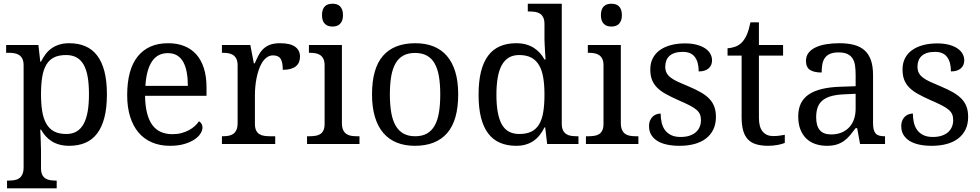

<svg xmlns="http://www.w3.org/2000/svg" viewBox="-20 -780 5308 1040"><path d="M337.9 -481.9Q298.8 -481.9 272.7 -469Q246.6 -456.1 231 -429.7Q215.3 -403.3 208.7 -363.3Q202.1 -323.2 202.1 -269Q202.1 -216.8 208.7 -176.8Q215.3 -136.7 231.2 -109.4Q247.1 -82 273.2 -68.1Q299.3 -54.2 338.9 -54.2Q372.1 -54.2 395.3 -68.1Q418.5 -82 433.3 -109.4Q448.2 -136.7 455.1 -177Q461.9 -217.3 461.9 -270Q461.9 -323.2 455.1 -363Q448.2 -402.8 433.3 -429.2Q418.5 -455.6 394.8 -468.8Q371.1 -481.9 337.9 -481.9ZM559.1 -269Q559.1 -196.8 545.7 -144Q532.2 -91.3 506.3 -57.1Q480.5 -22.9 442.4 -6.6Q404.3 9.8 355 9.8Q326.2 9.8 302.7 3.4Q279.3 -2.9 260.5 -14.6Q241.7 -26.4 227.3 -42.5Q212.9 -58.6 202.1 -78.1H198.2Q199.2 -52.2 200.2 -29.8Q200.7 -20.5 200.9 -10.5Q201.2 -0.5 201.4 8.3Q201.7 17.1 201.9 24.2Q202.1 31.2 202.1 35.2V130.9Q202.1 152.8 208.7 166.3Q215.3 179.7 226.6 186.8Q237.8 193.8 252.7 196Q267.6 198.2 284.2 198.2H287.1V240.2H18.1V198.2H25.9Q43 198.2 57.9 195.8Q72.8 193.4 83.7 185.8Q94.7 178.2 101.3 163.8Q107.9 149.4 107.9 126V-425.8Q107.9 -447.8 101.3 -461.2Q94.7 -474.6 83.5 -481.9Q72.3 -489.3 57.4 -491.7Q42.5 -494.1 25.9 -494.1H13.2V-536.1H188L198.2 -445.8H202.1Q213.4 -468.8 227.5 -487.3Q241.7 -505.9 260.3 -518.8Q278.8 -531.7 302.2 -538.8Q325.7 -545.9 355 -545.9Q404.3 -545.9 442.4 -529.5Q480.5 -513.2 506.3 -479.2Q532.2 -445.3 545.7 -393.1Q559.1 -340.8 559.1 -269Z M888.7 -492.2Q833 -492.2 803 -447Q772.9 -401.9 767.6 -314.9H997.6Q997.6 -354.5 991.7 -387.2Q985.8 -419.9 973.1 -443.4Q960.4 -466.8 939.7 -479.5Q918.9 -492.2 888.7 -492.2ZM900.9 9.8Q846.7 9.8 803.5 -8.5Q760.3 -26.9 730.5 -62Q700.7 -97.2 684.8 -148.2Q668.9 -199.2 668.9 -264.2Q668.9 -404.3 726.6 -475.1Q784.2 -545.9 890.6 -545.9Q939 -545.9 977.5 -530.8Q1016.1 -515.6 1043 -485.6Q1069.8 -455.6 1084.2 -410.9Q1098.6 -366.2 1098.6 -307.1V-261.2H765.6Q766.6 -206.5 776.6 -167.2Q786.6 -127.9 805.4 -102.5Q824.2 -77.1 851.6 -65.2Q878.9 -53.2 914.6 -53.2Q940.4 -53.2 962.6 -59.1Q984.9 -64.9 1002.9 -74.7Q1021 -84.5 1034.9 -96.9Q1048.8 -109.4 1057.6 -123Q1064.5 -120.1 1070.6 -110.8Q1076.7 -101.6 1076.7 -88.9Q1076.7 -73.7 1065.9 -56.4Q1055.2 -39.1 1033.2 -24.4Q1011.2 -9.8 978.3 0Q945.3 9.8 900.9 9.8Z M1470.7 0H1182.1V-42H1185.1Q1202.1 -42 1217 -44.4Q1231.9 -46.9 1242.9 -54.4Q1253.9 -62 1260.5 -76.2Q1267.1 -90.3 1267.1 -113.8V-425.8Q1267.1 -447.8 1260.5 -461.2Q1253.9 -474.6 1242.7 -481.9Q1231.4 -489.3 1216.6 -491.7Q1201.7 -494.1 1185.1 -494.1H1182.1V-536.1H1335.9L1355 -437H1359.9Q1369.6 -459.5 1379.9 -479.2Q1390.1 -499 1405 -513.9Q1419.9 -528.8 1441.9 -537.4Q1463.9 -545.9 1497.1 -545.9Q1551.8 -545.9 1578.4 -526.9Q1605 -507.8 1605 -473.1Q1605 -457.5 1599.9 -444.3Q1594.7 -431.2 1583.5 -421.6Q1572.3 -412.1 1554.7 -407Q1537.1 -401.9 1511.7 -401.9Q1511.7 -443.4 1500 -461.7Q1488.3 -480 1459 -480Q1440.4 -480 1425.8 -469.5Q1411.1 -459 1400.1 -441.7Q1389.2 -424.3 1381.6 -401.9Q1374 -379.4 1369.4 -355.7Q1364.7 -332 1362.8 -308.6Q1360.8 -285.2 1360.8 -266.1V-108.9Q1360.8 -86.9 1367.4 -73.5Q1374 -60.1 1385.3 -53.2Q1396.5 -46.4 1411.4 -44.2Q1426.3 -42 1442.9 -42H1470.7Z M1656.2 -42Q1672.9 -42 1687.7 -44.2Q1702.6 -46.4 1713.9 -53.2Q1725.1 -60.1 1731.7 -73.5Q1738.3 -86.9 1738.3 -108.9V-425.8Q1738.3 -447.8 1731.7 -461.2Q1725.1 -474.6 1713.9 -481.9Q1702.6 -489.3 1687.7 -491.7Q1672.9 -494.1 1656.2 -494.1H1653.3V-536.1H1832V-113.8Q1832 -90.3 1838.6 -76.2Q1845.2 -62 1856.2 -54.4Q1867.2 -46.9 1882.3 -44.4Q1897.5 -42 1914.1 -42H1927.2V0H1643.1V-42ZM1724.1 -698.2Q1724.1 -715.8 1728.5 -727.5Q1732.9 -739.3 1740.7 -746.6Q1748.5 -753.9 1758.8 -756.8Q1769 -759.8 1781.2 -759.8Q1793 -759.8 1803.2 -756.8Q1813.5 -753.9 1821 -746.6Q1828.6 -739.3 1833.3 -727.5Q1837.9 -715.8 1837.9 -698.2Q1837.9 -680.7 1833.3 -668.9Q1828.6 -657.2 1821 -649.9Q1813.5 -642.6 1803.2 -639.4Q1793 -636.2 1781.2 -636.2Q1769 -636.2 1758.8 -639.4Q1748.5 -642.6 1740.7 -649.9Q1732.9 -657.2 1728.5 -668.9Q1724.1 -680.7 1724.1 -698.2Z M2461.9 -269Q2461.9 -127.9 2402.1 -59.1Q2342.3 9.8 2227.1 9.8Q2172.9 9.8 2129.9 -7.3Q2086.9 -24.4 2056.9 -59.1Q2026.9 -93.8 2011 -146.2Q1995.1 -198.7 1995.1 -269Q1995.1 -409.2 2054.4 -477.5Q2113.8 -545.9 2230 -545.9Q2284.2 -545.9 2327.1 -529.1Q2370.1 -512.2 2400.1 -477.8Q2430.2 -443.4 2446 -391.4Q2461.9 -339.4 2461.9 -269ZM2091.8 -269Q2091.8 -213.4 2099.1 -170.9Q2106.4 -128.4 2122.8 -99.9Q2139.2 -71.3 2165.3 -56.6Q2191.4 -42 2229 -42Q2266.6 -42 2292.5 -56.6Q2318.4 -71.3 2334.5 -99.9Q2350.6 -128.4 2357.7 -170.9Q2364.7 -213.4 2364.7 -269Q2364.7 -324.7 2357.4 -366.7Q2350.1 -408.7 2334 -436.8Q2317.9 -464.8 2291.7 -479Q2265.6 -493.2 2228 -493.2Q2190.4 -493.2 2164.6 -479Q2138.7 -464.8 2122.6 -436.8Q2106.4 -408.7 2099.1 -366.7Q2091.8 -324.7 2091.8 -269Z M3022.9 -109.9Q3022.9 -87.9 3029.5 -74.5Q3036.1 -61 3047.4 -53.7Q3058.6 -46.4 3073.5 -44.2Q3088.4 -42 3105 -42H3113.3V0H2943.8L2933.1 -89.8H2929.2Q2918 -66.9 2903.6 -48.6Q2889.2 -30.3 2870.6 -17.3Q2852.1 -4.4 2828.6 2.7Q2805.2 9.8 2775.9 9.8Q2726.6 9.8 2688.5 -6.6Q2650.4 -22.9 2624.5 -56.9Q2598.6 -90.8 2585.4 -143.1Q2572.3 -195.3 2572.3 -267.1Q2572.3 -339.4 2585.4 -392.1Q2598.6 -444.8 2624.5 -479Q2650.4 -513.2 2688.5 -529.5Q2726.6 -545.9 2775.9 -545.9Q2804.7 -545.9 2828.1 -539.6Q2851.6 -533.2 2870.4 -521.5Q2889.2 -509.8 2903.8 -493.7Q2918.5 -477.5 2929.2 -458H2935.1Q2933.6 -482.4 2932.1 -503.9Q2931.2 -522.5 2930.2 -540.8Q2929.2 -559.1 2929.2 -567.9V-649.9Q2929.2 -671.9 2922.6 -685.3Q2916 -698.7 2904.8 -706.1Q2893.6 -713.4 2878.7 -715.6Q2863.8 -717.8 2847.2 -717.8H2838.9V-759.8H3022.9ZM2793 -54.2Q2832 -54.2 2858.2 -67.1Q2884.3 -80.1 2900.1 -106.4Q2916 -132.8 2922.6 -172.9Q2929.2 -212.9 2929.2 -267.1Q2929.2 -319.3 2922.6 -359.4Q2916 -399.4 2900.1 -426.5Q2884.3 -453.6 2857.9 -467.8Q2831.5 -481.9 2792 -481.9Q2759.3 -481.9 2735.8 -467.8Q2712.4 -453.6 2697.5 -426.3Q2682.6 -398.9 2675.8 -358.6Q2668.9 -318.4 2668.9 -266.1Q2668.9 -159.7 2697.8 -106.9Q2726.6 -54.2 2793 -54.2Z M3167 -42Q3183.6 -42 3198.5 -44.2Q3213.4 -46.4 3224.6 -53.2Q3235.8 -60.1 3242.4 -73.5Q3249 -86.9 3249 -108.9V-425.8Q3249 -447.8 3242.4 -461.2Q3235.8 -474.6 3224.6 -481.9Q3213.4 -489.3 3198.5 -491.7Q3183.6 -494.1 3167 -494.1H3164.1V-536.1H3342.8V-113.8Q3342.8 -90.3 3349.4 -76.2Q3356 -62 3366.9 -54.4Q3377.9 -46.9 3393.1 -44.4Q3408.2 -42 3424.8 -42H3438V0H3153.8V-42ZM3234.9 -698.2Q3234.9 -715.8 3239.3 -727.5Q3243.7 -739.3 3251.5 -746.6Q3259.3 -753.9 3269.5 -756.8Q3279.8 -759.8 3292 -759.8Q3303.7 -759.8 3314 -756.8Q3324.2 -753.9 3331.8 -746.6Q3339.4 -739.3 3344 -727.5Q3348.6 -715.8 3348.6 -698.2Q3348.6 -680.7 3344 -668.9Q3339.4 -657.2 3331.8 -649.9Q3324.2 -642.6 3314 -639.4Q3303.7 -636.2 3292 -636.2Q3279.8 -636.2 3269.5 -639.4Q3259.3 -642.6 3251.5 -649.9Q3243.7 -657.2 3239.3 -668.9Q3234.9 -680.7 3234.9 -698.2Z M3660.6 9.8Q3623 9.8 3592.5 3.2Q3562 -3.4 3540.5 -16.8Q3519 -30.3 3507.3 -50Q3495.6 -69.8 3495.6 -96.2Q3495.6 -116.2 3502.2 -129.6Q3508.8 -143.1 3518.3 -150.9Q3527.8 -158.7 3538.8 -161.9Q3549.8 -165 3558.6 -165Q3558.6 -138.7 3564 -115.7Q3569.3 -92.8 3582 -75.4Q3594.7 -58.1 3615.5 -48.1Q3636.2 -38.1 3666.5 -38.1Q3693.4 -38.1 3713.9 -44.7Q3734.4 -51.3 3748.3 -63.2Q3762.2 -75.2 3769.5 -92Q3776.9 -108.9 3776.9 -128.9Q3776.9 -147.5 3771.2 -160.9Q3765.6 -174.3 3751.7 -186Q3737.8 -197.8 3713.9 -210Q3689.9 -222.2 3653.8 -237.8Q3615.2 -254.9 3586.7 -270.8Q3558.1 -286.6 3539.6 -305.2Q3521 -323.7 3511.7 -347.4Q3502.4 -371.1 3502.4 -403.8Q3502.4 -438 3515.9 -464.4Q3529.3 -490.7 3554.2 -508.5Q3579.1 -526.4 3613.8 -535.6Q3648.4 -544.9 3690.9 -544.9Q3726.6 -544.9 3753.9 -537.6Q3781.2 -530.3 3799.8 -517.8Q3818.4 -505.4 3827.6 -488.5Q3836.9 -471.7 3836.9 -453.1Q3836.9 -425.8 3818.1 -409.4Q3799.3 -393.1 3764.6 -393.1Q3764.6 -443.4 3743.9 -471.2Q3723.1 -499 3678.7 -499Q3653.3 -499 3635.3 -493.2Q3617.2 -487.3 3605.7 -476.6Q3594.2 -465.8 3588.9 -451.2Q3583.5 -436.5 3583.5 -418.9Q3583.5 -399.9 3590.3 -386Q3597.2 -372.1 3612.1 -360.4Q3627 -348.6 3650.6 -337.6Q3674.3 -326.7 3707.5 -313Q3747.1 -296.4 3775.4 -280.3Q3803.7 -264.2 3822 -245.1Q3840.3 -226.1 3849.1 -202.1Q3857.9 -178.2 3857.9 -147Q3857.9 -107.9 3843.8 -78.6Q3829.6 -49.3 3803.7 -29.5Q3777.8 -9.8 3741.5 0Q3705.1 9.8 3660.6 9.8Z M4167 -43Q4185.1 -43 4200.2 -44.9Q4215.3 -46.9 4231 -49.8V-5.9Q4224.6 -2.9 4214.4 0Q4204.1 2.9 4192.1 5.1Q4180.2 7.3 4167 8.5Q4153.8 9.8 4142.1 9.8Q4104 9.8 4076.7 1.7Q4049.3 -6.3 4031.7 -24.4Q4014.2 -42.5 4005.6 -72.3Q3997.1 -102.1 3997.1 -145V-479H3920.9V-519Q3939 -519 3960.7 -526.4Q3982.4 -533.7 3999 -550.8Q4016.1 -569.3 4026.6 -595Q4037.1 -620.6 4044.9 -659.2H4090.8V-536.1H4221.7V-479H4090.8V-142.1Q4090.8 -90.8 4111.6 -66.9Q4132.3 -43 4167 -43Z M4400.9 -145Q4400.9 -98.1 4420.7 -75Q4440.4 -51.8 4481.9 -51.8Q4512.2 -51.8 4536.9 -61.5Q4561.5 -71.3 4578.9 -89.4Q4596.2 -107.4 4605.5 -133.3Q4614.7 -159.2 4614.7 -190.9V-272L4550.8 -269Q4508.3 -267.1 4479.7 -258.5Q4451.2 -250 4433.6 -234.6Q4416 -219.2 4408.4 -196.8Q4400.9 -174.3 4400.9 -145ZM4522 -496.1Q4493.2 -496.1 4475.3 -488Q4457.5 -480 4447.5 -465.3Q4437.5 -450.7 4434.1 -430.7Q4430.7 -410.6 4430.7 -387.2Q4389.2 -387.2 4367.4 -401.4Q4345.7 -415.5 4345.7 -450.2Q4345.7 -476.1 4359.9 -494.1Q4374 -512.2 4398.7 -523.7Q4423.3 -535.2 4456.1 -540.5Q4488.8 -545.9 4525.9 -545.9Q4571.8 -545.9 4606 -536.9Q4640.1 -527.8 4663.1 -507.3Q4686 -486.8 4697.5 -453.9Q4709 -420.9 4709 -373V-113.8Q4709 -92.8 4712.4 -79.1Q4715.8 -65.4 4723.1 -57.1Q4730.5 -48.8 4742.4 -45.4Q4754.4 -42 4771 -42H4773.9V0H4638.7L4623 -85.9H4614.7Q4599.1 -64.9 4584.5 -47.4Q4569.8 -29.8 4552.2 -17.1Q4534.7 -4.4 4512.5 2.7Q4490.2 9.8 4459 9.8Q4425.8 9.8 4397.2 0.2Q4368.7 -9.3 4347.9 -29.1Q4327.1 -48.8 4315.4 -78.9Q4303.7 -108.9 4303.7 -149.9Q4303.7 -229.5 4360.4 -268.1Q4417 -306.6 4531.7 -310.1L4614.7 -313V-373Q4614.7 -399.9 4611.8 -422.6Q4608.9 -445.3 4599.1 -461.7Q4589.4 -478 4571 -487.1Q4552.7 -496.1 4522 -496.1Z M5026.9 9.8Q4989.3 9.8 4958.7 3.2Q4928.2 -3.4 4906.7 -16.8Q4885.3 -30.3 4873.5 -50Q4861.8 -69.8 4861.8 -96.2Q4861.8 -116.2 4868.4 -129.6Q4875 -143.1 4884.5 -150.9Q4894 -158.7 4905 -161.9Q4916 -165 4924.8 -165Q4924.8 -138.7 4930.2 -115.7Q4935.5 -92.8 4948.2 -75.4Q4960.9 -58.1 4981.7 -48.1Q5002.4 -38.1 5032.7 -38.1Q5059.6 -38.1 5080.1 -44.7Q5100.6 -51.3 5114.5 -63.2Q5128.4 -75.2 5135.7 -92Q5143.1 -108.9 5143.1 -128.9Q5143.1 -147.5 5137.5 -160.9Q5131.8 -174.3 5117.9 -186Q5104 -197.8 5080.1 -210Q5056.2 -222.2 5020 -237.8Q4981.4 -254.9 4952.9 -270.8Q4924.3 -286.6 4905.8 -305.2Q4887.2 -323.7 4877.9 -347.4Q4868.7 -371.1 4868.7 -403.8Q4868.7 -438 4882.1 -464.4Q4895.5 -490.7 4920.4 -508.5Q4945.3 -526.4 4980 -535.6Q5014.6 -544.9 5057.1 -544.9Q5092.8 -544.9 5120.1 -537.6Q5147.5 -530.3 5166 -517.8Q5184.6 -505.4 5193.8 -488.5Q5203.1 -471.7 5203.1 -453.1Q5203.1 -425.8 5184.3 -409.4Q5165.5 -393.1 5130.9 -393.1Q5130.9 -443.4 5110.1 -471.2Q5089.4 -499 5044.9 -499Q5019.5 -499 5001.5 -493.2Q4983.4 -487.3 4971.9 -476.6Q4960.4 -465.8 4955.1 -451.2Q4949.7 -436.5 4949.7 -418.9Q4949.7 -399.9 4956.5 -386Q4963.4 -372.1 4978.3 -360.4Q4993.2 -348.6 5016.8 -337.6Q5040.5 -326.7 5073.7 -313Q5113.3 -296.4 5141.6 -280.3Q5169.9 -264.2 5188.2 -245.1Q5206.5 -226.1 5215.3 -202.1Q5224.1 -178.2 5224.1 -147Q5224.1 -107.9 5210 -78.6Q5195.8 -49.3 5169.9 -29.5Q5144 -9.8 5107.7 0Q5071.3 9.8 5026.9 9.8Z"/></svg>

Font: Droid-TTFautohint Serif
Style: Regular
Weight: 400
Foundry: Ascender Corporation
Version: Version 1.00; ttfautohint (v1.00rc1.4-1a1c-dirty) -l 8 -r 50